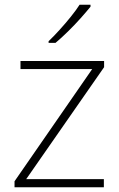

<svg xmlns="http://www.w3.org/2000/svg" viewBox="-20 -879 499 806"><path d="M416 -93H41V-118L367 -589H66V-623H417V-597L90 -127H416ZM360 -851Q343 -830 318.5 -802.5Q294 -775 266 -747.5Q238 -720 213 -699H184V-706Q205 -726 230 -753.5Q255 -781 277.5 -809Q300 -837 314 -859H360Z"/></svg>

Font: Noto Sans Telugu UI ExtraLight
Style: Regular
Weight: 200
Designer: Jelle Bosma - Monotype Design Team
Foundry: Monotype Imaging Inc.
Version: Version 2.005; ttfautohint (v1.8.4.7-5d5b)